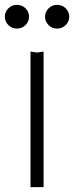

<svg xmlns="http://www.w3.org/2000/svg" viewBox="-46 -773 306 793"><path d="M24 -655Q3 -655 -11.5 -669.5Q-26 -684 -26 -704Q-26 -724 -11.5 -738.5Q3 -753 24 -753Q45 -753 59.5 -738.5Q74 -724 74 -704Q74 -684 59.5 -669.5Q45 -655 24 -655ZM190 -655Q169 -655 154.5 -669.5Q140 -684 140 -704Q140 -724 154.5 -738.5Q169 -753 190 -753Q211 -753 225.5 -738.5Q240 -724 240 -704Q240 -684 225.5 -669.5Q211 -655 190 -655ZM80 -560 107 -556 134 -560V0H80Z"/></svg>

Font: Unbounded ExtraLight
Style: Regular
Weight: 250
Designer: Luke Prowse, Jean-Baptiste Morizot, Fátima Lázaro, Florian Runge
Foundry: NaN
Version: Version 1.701;gftools[0.9.28.dev5+ged2979d]